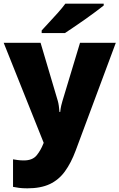

<svg xmlns="http://www.w3.org/2000/svg" viewBox="-21 -786 651 1046"><path d="M-1 -553H200L294 -236Q297 -226 299.5 -209Q302 -192 303 -176H307Q309 -196 312.5 -210.5Q316 -225 319 -235L415 -553H610L391 35Q366 102 332.5 148Q299 194 250 217Q201 240 128 240Q102 240 83 237.5Q64 235 50 232V82Q61 84 76.5 86Q92 88 109 88Q156 88 178.5 60.5Q201 33 215 -3L217 -8ZM544 -756Q526 -742 499 -721.5Q472 -701 441 -679.5Q410 -658 381.5 -638.5Q353 -619 333 -606H206V-620Q223 -639 247 -664.5Q271 -690 295 -717Q319 -744 335 -766H544Z"/></svg>

Font: Noto Sans Myanmar Black
Style: Regular
Weight: 900
Designer: Monotype Design Team
Foundry: Monotype Imaging Inc.
Version: Version 2.107; ttfautohint (v1.8.4.7-5d5b)